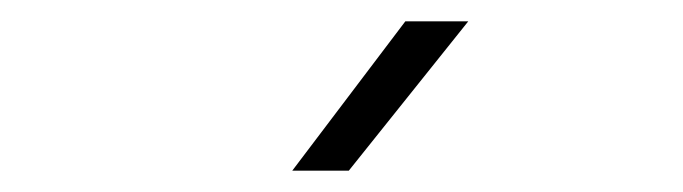

<svg xmlns="http://www.w3.org/2000/svg" viewBox="-20 -805 640 180"><path d="M254 -645 360 -785H419L307 -645Z"/></svg>

Font: Tiny Thin
Style: Regular
Weight: 100
Monospace: yes
Designer: Philipp Nurullin, Konstantin Bulenkov
Foundry: JetBrains
Version: Version 2.251; ttfautohint (v1.8.4.7-5d5b)